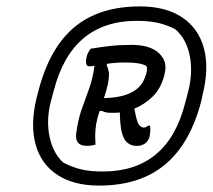

<svg xmlns="http://www.w3.org/2000/svg" viewBox="-20 -780 664 599"><path d="M417 -760Q497 -760 548 -726Q599 -692 616 -630Q633 -568 612 -484L609 -469Q575 -334 496 -267.5Q417 -201 289 -201Q210 -201 159 -234.5Q108 -268 91 -329.5Q74 -391 94 -474L98 -489Q132 -627 210 -693.5Q288 -760 417 -760ZM407 -715Q204 -715 148 -498L138 -461Q124 -405 134.5 -354Q145 -303 177 -273Q206 -258 233.5 -251.5Q261 -245 301 -245Q504 -245 558 -460L568 -498Q582 -555 572 -606Q562 -657 528 -688Q502 -702 473.5 -708.5Q445 -715 407 -715ZM390 -640Q448 -640 475.5 -614.5Q503 -589 494 -552L492 -543Q481 -502 455 -477.5Q429 -453 399 -441Q401 -430 404 -418Q409 -395 415.5 -388.5Q422 -382 428 -382Q433 -382 436.5 -384Q440 -386 442 -388H448Q450 -377 448 -362Q446 -343 434.5 -334Q423 -325 409 -325H405Q389 -325 377 -335Q365 -345 359 -371Q354 -398 354 -429Q344 -428 335 -428H328Q317 -428 310.5 -429.5Q304 -431 298 -434H291Q287 -423 284.5 -413Q282 -403 280 -393Q277 -372 277 -358Q277 -344 278 -329Q266 -325 251 -325Q212 -325 218 -365Q223 -405 234 -436.5Q245 -468 257 -500.5Q269 -533 275 -575Q265 -573 259 -573Q244 -573 250 -602Q252 -610 255.5 -616.5Q259 -623 263 -628Q292 -633 323 -636.5Q354 -640 390 -640ZM318 -525Q316 -514 312.5 -501Q309 -488 304 -474Q415 -476 434 -544L436 -549Q438 -556 438.5 -562.5Q439 -569 437 -574Q419 -585 373 -585Q356 -585 341.5 -584Q327 -583 314 -581L313 -576Q318 -566 319.5 -555Q321 -544 318 -525Z"/></svg>

Font: Recursive Sn Csl St
Style: Italic
Weight: 400
Italic angle: -15°
Version: Version 1.079;hotconv 1.0.112;makeotfexe 2.5.65598; ttfautoh